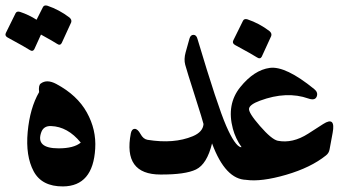

<svg xmlns="http://www.w3.org/2000/svg" viewBox="-59 -643 1310 702"><path d="M89.8 -337.4Q112.3 -354.5 147 -335.9Q223.6 -294.9 258.5 -231.9Q293.5 -168.9 289.1 -99.6Q281.2 37.6 171.4 38.6Q93.8 39.1 64 -16.8Q34.2 -72.8 42.2 -160.4Q50.3 -248 84 -306.2Q81.1 -331.1 89.8 -337.4ZM236.3 -121.6Q188.5 -180.2 127.4 -182.1Q101.1 -183.1 92.3 -160.6Q69.8 -100.6 155.3 -100.6Q210.9 -100.6 236.3 -121.6ZM98.1 -617.2Q102.5 -625.5 114.3 -622.1Q157.7 -607.4 194.8 -579.1Q204.6 -570.8 201.2 -561L166.5 -485.4Q160.6 -475.1 149.7 -482.7Q138.7 -490.2 90.8 -516.6L66.4 -462.9Q60.5 -452.6 48.8 -460.7Q37.1 -468.8 -31.2 -505.9Q-42.5 -512.2 -37.6 -522.5L-2 -594.7Q2.4 -603 14.2 -599.6Q46.4 -588.9 74.7 -570.8Z M870.1 -16.6Q865.7 15.1 842.3 14.6Q765.1 13.7 716.3 -118.7Q697.8 -43 657.7 -23.4Q618.7 -4.4 527.8 -4.9Q390.1 -4.9 419.4 -155.8Q422.9 -171.9 433.6 -171.9Q444.3 -171.9 454.6 -153.3Q464.8 -134.3 480.5 -131.8Q576.7 -116.2 646 -145Q683.1 -160.6 685.1 -189.5Q683.1 -199.7 653.3 -293Q623.5 -386.2 618.2 -406.2Q612.8 -426.3 619.6 -451.2L633.8 -502Q637.7 -515.6 648.4 -515.6Q659.2 -515.6 663.1 -500.5Q736.3 -255.4 768.1 -182.6Q799.8 -109.9 821.8 -104.5Q848.6 -97.7 861.1 -68.8Q873.5 -40 870.1 -16.6Z M1157.2 -157.2 1146 -96.7Q1143.6 -83 1132.8 -74.7Q1077.6 -30.3 987.1 -3.9Q896.5 22.5 840.8 14.6Q798.3 8.3 795.4 -60.5Q794.4 -101.6 815.9 -105Q819.8 -105.5 824.2 -105Q802.2 -136.2 792.5 -171.9Q768.6 -261.2 819.3 -324.2Q870.1 -387.2 927.7 -394.8Q985.4 -402.3 1089.8 -317.4Q1105 -305.2 1098.9 -289.8Q1092.8 -274.4 1068.8 -282.7Q988.8 -311 891.6 -274.9Q854.5 -261.2 851.6 -246.3Q848.6 -231.4 891.4 -182.4Q934.1 -133.3 956.5 -128.4Q1010.7 -117.7 1067.9 -154.3L1122.6 -189.5Q1168.9 -219.2 1157.2 -157.2ZM829.6 -567.4Q834 -575.7 845.7 -572.3Q889.2 -557.6 926.3 -529.3Q936 -521 932.6 -511.2L897.9 -435.5Q892.1 -425.3 880.4 -433.3Q868.7 -441.4 800.3 -478.5Q789.1 -484.9 793.9 -495.1Z"/></svg>

Font: Amiri
Style: Bold Slanted
Weight: 700
Italic angle: 9°
Designer: Khaled Hosny
Version: Version 000.107